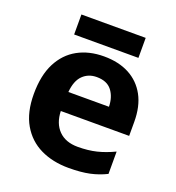

<svg xmlns="http://www.w3.org/2000/svg" viewBox="-131 -814 853 929"><g transform="rotate(20 295.5 -349.5)"><path d="M303 -556Q379 -556 433.5 -527Q488 -498 518 -443Q548 -388 548 -308V-236H196Q198 -173 233.5 -137Q269 -101 332 -101Q385 -101 428 -111.5Q471 -122 517 -144V-29Q477 -9 432.5 0.5Q388 10 325 10Q243 10 180 -20.5Q117 -51 81 -113Q45 -175 45 -269Q45 -365 77.5 -428.5Q110 -492 168 -524Q226 -556 303 -556ZM304 -450Q261 -450 232.5 -422Q204 -394 199 -335H408Q407 -385 382 -417.5Q357 -450 304 -450ZM461 -709V-606H130V-709Z"/></g></svg>

Font: Noto Sans New Tai Lue
Style: Bold
Weight: 700
Version: Version 2.003